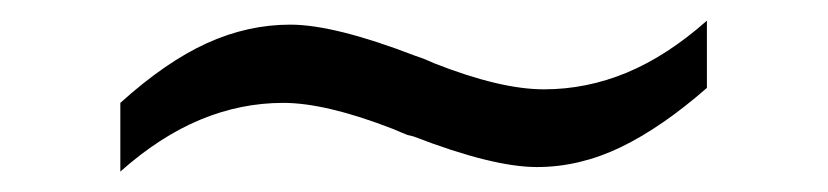

<svg xmlns="http://www.w3.org/2000/svg" viewBox="-20 -380 806 187"><path d="M668.5 -359.9V-294.4Q624.5 -255.9 584.5 -236.6Q544.4 -217.3 502.9 -217.3Q460 -217.3 382.8 -247.1L377 -248.5Q373 -250 362.8 -254.4Q297.4 -279.8 255.9 -279.8Q214.4 -279.8 175 -263.4Q135.7 -247.1 97.2 -212.9V-279.8Q141.6 -319.8 181.4 -337.9Q221.2 -356 262.7 -356Q305.7 -356 384.3 -325.7L388.7 -324.2Q393.1 -322.8 402.8 -318.4Q467.3 -293 509.8 -293Q551.3 -293 590.6 -309.3Q629.9 -325.7 668.5 -359.9Z"/></svg>

Font: KhunPaOh
Style: Regular
Weight: 400
Designer: Khon Soe Zaw Thu
Version: Version 1.00 July 11, 2016, initial release